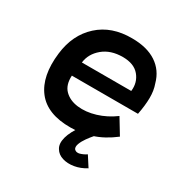

<svg xmlns="http://www.w3.org/2000/svg" viewBox="-156 -628 874 913"><g transform="rotate(30 280.5 -171.5)"><path d="M513 -208H150Q147 -156 174.5 -128.5Q202 -101 247.5 -95.5Q293 -90 344.5 -105.5Q396 -121 442 -155L493 -71Q436 -27 378.5 -9Q321 9 268 9Q140 10 83.5 -63Q27 -136 43 -268Q56 -377 127 -441.5Q198 -506 310 -505Q392 -505 443.5 -471Q495 -437 512 -374Q524 -341 523.5 -300Q523 -259 513 -208ZM316 -406Q250 -406 208 -371Q166 -336 160 -286H431Q437 -335 407.5 -370.5Q378 -406 316 -406ZM439 134Q407 154 373.5 159.5Q340 165 312.5 156.5Q285 148 272 126Q257 103 267 65.5Q277 28 312 -19L387 -14Q372 3 358.5 22Q345 41 338.5 58.5Q332 76 338 87Q349 100 368 94.5Q387 89 403 78Z"/></g></svg>

Font: Kulim Park SemiBold
Style: Italic
Weight: 600
Italic angle: -8°
Designer: Noponies / Dale Sattler
Foundry: Noponies
Version: Version 1.000; ttfautohint (v1.8.3)